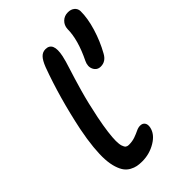

<svg xmlns="http://www.w3.org/2000/svg" viewBox="-245 -901 1001 1001"><g transform="rotate(-45 255.5 -401.0)"><path d="M381.8 -491.2Q355 -491.2 343 -515.1Q331.1 -539.1 345.2 -568.8Q397 -674.3 397 -752.9Q398.4 -778.8 416 -795.9Q433.6 -813 460 -813Q482.4 -813 496.3 -801.3Q510.3 -789.6 511.2 -771Q511.7 -717.8 491.7 -652.1Q471.7 -586.4 439.9 -529.8Q419.4 -491.2 381.8 -491.2ZM185.1 11.2Q164.6 11.2 148.2 8.1Q131.8 4.9 114.7 -4.4Q97.7 -13.7 85.9 -29.3Q74.2 -44.9 65.7 -71.5Q57.1 -98.1 54.9 -134Q52.7 -169.9 57.6 -221.4Q62.5 -272.9 75.2 -336.9Q115.2 -528.8 175.8 -692.9Q189.9 -729 205.1 -744.4Q220.2 -759.8 241.2 -759.8Q297.4 -759.8 278.8 -670.9Q273.4 -644.5 257.8 -596.7Q242.2 -548.8 221.4 -476.1Q200.7 -403.3 183.1 -316.9Q172.4 -263.7 167.5 -224.6Q162.6 -185.5 162.6 -161.9Q162.6 -138.2 167.2 -123.8Q171.9 -109.4 178.7 -104.2Q185.5 -99.1 195.8 -99.1Q222.2 -99.1 242.7 -106.4Q263.2 -113.8 278.6 -121.3Q293.9 -128.9 308.1 -128.9Q326.2 -128.9 334.5 -116.9Q342.8 -105 338.9 -85Q330.6 -43.9 284.7 -16.4Q238.8 11.2 185.1 11.2Z"/></g></svg>

Font: Shantell Sans Irregular
Style: Italic
Weight: 500
Italic angle: -11.31°
Designer: Stephen Nixon, Anya Danilova, Shantell Martin
Foundry: Arrow Type
Version: Version 1.006;[9816181b4]